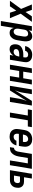

<svg xmlns="http://www.w3.org/2000/svg" viewBox="1852 -2432 783 4552"><g transform="rotate(90 2244.0 -156.5)"><path d="M-12 0 180 -265 74 -520H204L253 -370L356 -520H486L293 -255L400 0H270L220 -150L118 0Z M467 215 589 -520H701L689 -446Q701 -465 716.5 -480.5Q732 -496 751 -507Q770 -518 791 -523Q812 -528 832 -528Q858 -528 881 -518.5Q904 -509 918.5 -490.5Q933 -472 939.5 -448Q946 -424 948 -399.5Q950 -375 948 -349Q946 -323 942 -298L922 -178Q918 -155 912 -133Q906 -111 895.5 -90Q885 -69 870 -50.5Q855 -32 835 -18Q815 -4 792.5 2Q770 8 748 8Q725 8 704 1.5Q683 -5 668 -19.5Q653 -34 644 -53Q635 -72 631 -93L580 215ZM717 -88Q735 -88 753.5 -97Q772 -106 784 -122Q796 -138 802.5 -156.5Q809 -175 812 -193L832 -313Q834 -327 835 -340.5Q836 -354 835 -367Q834 -380 829.5 -392Q825 -404 817 -413.5Q809 -423 796.5 -427.5Q784 -432 771 -432Q753 -432 735 -425.5Q717 -419 703 -405.5Q689 -392 681.5 -374.5Q674 -357 672 -340L652 -220Q649 -205 648 -190Q647 -175 648.5 -161Q650 -147 654 -133.5Q658 -120 666.5 -109.5Q675 -99 688.5 -93.5Q702 -88 717 -88Z M1137 8Q1116 8 1096 3Q1076 -2 1061 -13.5Q1046 -25 1036 -42.5Q1026 -60 1022 -79.5Q1018 -99 1018 -119.5Q1018 -140 1021 -161Q1025 -187 1036.5 -211.5Q1048 -236 1068 -255Q1088 -274 1112.5 -286Q1137 -298 1162.5 -305Q1188 -312 1214 -314.5Q1240 -317 1265 -317H1325L1329 -345Q1332 -361 1330.5 -377.5Q1329 -394 1320.5 -407Q1312 -420 1297 -426Q1282 -432 1265 -432Q1250 -432 1234 -428Q1218 -424 1205 -414Q1192 -404 1183.5 -389.5Q1175 -375 1172 -360H1060Q1064 -383 1073.5 -405.5Q1083 -428 1097.5 -448Q1112 -468 1131.5 -484Q1151 -500 1173 -510Q1195 -520 1218.5 -524Q1242 -528 1265 -528Q1292 -528 1318.5 -523.5Q1345 -519 1368 -507.5Q1391 -496 1408 -477Q1425 -458 1434 -434Q1443 -410 1443.5 -383Q1444 -356 1439 -329L1385 0H1272L1286 -85Q1274 -65 1258.5 -47Q1243 -29 1223 -16.5Q1203 -4 1181 2Q1159 8 1137 8ZM1197 -88Q1218 -88 1238.5 -97.5Q1259 -107 1273 -124Q1287 -141 1294.5 -161.5Q1302 -182 1306 -203L1309 -221H1265Q1253 -221 1240 -220Q1227 -219 1214 -217Q1201 -215 1188.5 -211Q1176 -207 1164 -200.5Q1152 -194 1144 -182.5Q1136 -171 1133 -159Q1131 -144 1134 -130Q1137 -116 1146 -106Q1155 -96 1169 -92Q1183 -88 1197 -88Z M1503 0 1589 -520H1701L1667 -315H1824L1858 -520H1971L1885 0H1772L1808 -219H1652L1615 0Z M2003 0 2089 -520H2201L2167 -312Q2163 -288 2157.5 -263.5Q2152 -239 2144.5 -215Q2137 -191 2127.5 -167Q2118 -143 2110 -119L2360 -520H2471L2385 0H2272L2307 -208Q2311 -232 2316 -256.5Q2321 -281 2328.5 -305Q2336 -329 2345.5 -353Q2355 -377 2364 -401L2113 0Z M2637 0 2708 -424H2561L2577 -520H2983L2967 -424H2820L2750 0Z M3210 8Q3180 8 3151 2Q3122 -4 3098.5 -18.5Q3075 -33 3058.5 -55.5Q3042 -78 3034 -105.5Q3026 -133 3026.5 -162.5Q3027 -192 3032 -222L3051 -342Q3056 -367 3064 -392Q3072 -417 3087 -439Q3102 -461 3123 -479Q3144 -497 3168 -508Q3192 -519 3217.5 -523.5Q3243 -528 3267 -528Q3297 -528 3325.5 -522Q3354 -516 3377.5 -501Q3401 -486 3417 -463.5Q3433 -441 3440.5 -413.5Q3448 -386 3447.5 -356.5Q3447 -327 3442 -298L3428 -212H3142V-207Q3139 -193 3138.5 -179Q3138 -165 3139.5 -152Q3141 -139 3146.5 -126.5Q3152 -114 3161 -105Q3170 -96 3183 -92Q3196 -88 3210 -88Q3224 -88 3239.5 -91.5Q3255 -95 3268.5 -103.5Q3282 -112 3291.5 -125.5Q3301 -139 3305 -154H3416Q3408 -120 3389 -88.5Q3370 -57 3341.5 -34Q3313 -11 3278 -1.5Q3243 8 3210 8ZM3158 -308H3331L3332 -313Q3334 -327 3335 -341Q3336 -355 3334.5 -368Q3333 -381 3328 -393.5Q3323 -406 3314 -415Q3305 -424 3292.5 -428Q3280 -432 3266 -432Q3247 -432 3227.5 -424Q3208 -416 3193.5 -400.5Q3179 -385 3172 -365.5Q3165 -346 3161 -327Z M3458 0 3474 -96Q3489 -96 3503 -102Q3517 -108 3528 -119Q3539 -130 3546 -144Q3553 -158 3557.5 -172Q3562 -186 3564.5 -200.5Q3567 -215 3569 -229Q3571 -237 3572 -245Q3573 -253 3575 -261L3617 -520H3971L3885 0H3772L3842 -424H3714L3685 -246Q3681 -223 3676.5 -200.5Q3672 -178 3665.5 -156Q3659 -134 3648.5 -112.5Q3638 -91 3623.5 -71.5Q3609 -52 3590 -36.5Q3571 -21 3549 -12.5Q3527 -4 3504 -2Q3481 0 3458 0Z M4003 0 4089 -520H4201L4171 -334H4266Q4290 -334 4314 -329.5Q4338 -325 4358 -313.5Q4378 -302 4392 -283.5Q4406 -265 4413.5 -243Q4421 -221 4421 -196.5Q4421 -172 4417 -147Q4414 -127 4407 -106.5Q4400 -86 4387 -68.5Q4374 -51 4356.5 -37Q4339 -23 4319 -14.5Q4299 -6 4278.5 -3Q4258 0 4238 0ZM4238 -96Q4250 -96 4263 -100.5Q4276 -105 4285.5 -115Q4295 -125 4300 -137.5Q4305 -150 4307 -162Q4309 -175 4309 -188Q4309 -201 4304.5 -212.5Q4300 -224 4289.5 -231Q4279 -238 4266 -238H4155L4131 -96Z"/></g></svg>

Font: Iosevka SS04 Oblique
Style: Bold
Weight: 700
Italic angle: -9°
Monospace: yes
Designer: Belleve Invis
Foundry: Belleve Invis
Version: Version 19.0.0; ttfautohint (v1.8.4)